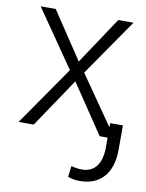

<svg xmlns="http://www.w3.org/2000/svg" viewBox="-84 -588 655 862"><g transform="rotate(10 243.5 -157.0)"><path d="M242.2 -314 384.8 -528.3H454.1L274.9 -269L461.9 0H393.1L242.7 -223.6L92.3 0H23.4L210 -269L30.8 -528.3H99.6ZM487.3 -65.9V43.5Q487.3 126 448.2 169.7Q409.2 213.4 339.8 213.4Q324.7 213.4 312 211.2Q299.3 209 285.2 204.1L291.5 153.8Q295.4 155.3 301.5 156.5Q307.6 157.7 314.5 158.9Q321.3 160.2 327.9 160.6Q334.5 161.1 339.8 161.1Q382.8 161.1 406 131.1Q429.2 101.1 429.2 43.5V-65.9Z"/></g></svg>

Font: Melbourne
Style: Light
Weight: 300
Designer: Google
Version: Version 2.000980; 2014